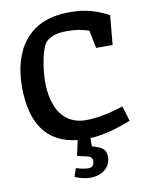

<svg xmlns="http://www.w3.org/2000/svg" viewBox="-102 -803 867 1112"><g transform="rotate(-10 331.5 -247.5)"><path d="M592 -140C564 -130 464 -98 372 -98C242 -98 176 -200 176 -359C176 -428 195 -560 232 -591C256 -611 287 -625 350 -625C411 -625 439 -618 480 -605L501 -500H598L614 -673C513 -726 445 -730 380 -730C139 -730 39 -562 39 -352C39 -140 121 -12 303 7L284 97L341 110C360 115 371 122 371 141C371 171 354 179 337 179C313 179 280 171 265 165L248 214C264 221 300 235 342 235C397 235 459 202 459 134C459 101 450 81 405 66L378 57V9C491 3 594 -42 619 -51Z"/></g></svg>

Font: Enriqueta
Style: Bold
Weight: 700
Designer: Viviana Monsalve, Gustavo Ibarra
Foundry: Viviana Monsalve, Gustavo Ibarra
Version: Version 1.002